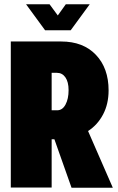

<svg xmlns="http://www.w3.org/2000/svg" viewBox="-20 -886 558 907"><path d="M318 1 237 -228H224V0H31V-690H269Q373 -690 433 -627Q493 -564 493 -459Q493 -395 467 -345.5Q441 -296 396 -267L513 1ZM224 -365H250Q275 -365 289.5 -392Q304 -419 304 -460Q304 -499 289 -520.5Q274 -542 249 -542H224ZM103 -866H214L253 -813L291 -866H404L314 -743H193Z"/></svg>

Font: Decalotype Black
Style: Regular
Weight: 900
Designer: Alfredo Marco Pradil
Foundry: Alfredo Marco Pradil
Version: Version 1.0